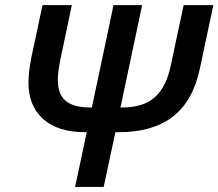

<svg xmlns="http://www.w3.org/2000/svg" viewBox="-20 -734 858 754"><path d="M446.8 -214.8H433.1L387.2 0H274.9L320.8 -214.8H314Q208 -214.8 149.9 -266.4Q91.8 -317.9 91.8 -409.2Q91.8 -449.7 103 -507.8L147 -713.9H262.2L215.8 -494.1Q207 -447.3 207 -420.9Q207 -363.8 238 -337.9Q269 -312 333 -312H340.8L425.8 -713.9H538.1L453.1 -312H460.9Q543.9 -312 588.9 -353Q633.8 -394 650.9 -478L701.2 -713.9H817.9L765.1 -465.8Q738.3 -337.4 658.9 -276.1Q579.6 -214.8 446.8 -214.8Z"/></svg>

Font: Open Sans Semibold
Style: Italic
Weight: 600
Italic angle: -12°
Foundry: Ascender Corporation
Version: Version 1.10